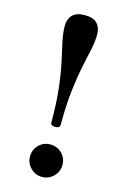

<svg xmlns="http://www.w3.org/2000/svg" viewBox="-116 -793 565 858"><g transform="rotate(15 167.0 -364.0)"><path d="M167 -221Q146 -221 146 -237Q146 -329 138 -396Q130 -463 119 -512.5Q108 -562 100 -599.5Q92 -637 92 -668Q92 -700 110 -719Q128 -738 167 -738Q207 -738 224.5 -719Q242 -700 242 -668Q242 -637 234 -599.5Q226 -562 215.5 -512.5Q205 -463 197 -396Q189 -329 189 -237Q189 -221 167 -221ZM168 10Q137 10 115 -12Q93 -34 93 -65Q93 -97 115 -118.5Q137 -140 168 -140Q199 -140 221 -118.5Q243 -97 243 -65Q243 -34 221 -12Q199 10 168 10Z"/></g></svg>

Font: Zen Old Mincho SemiBold
Style: Regular
Weight: 600
Version: Version 1.500